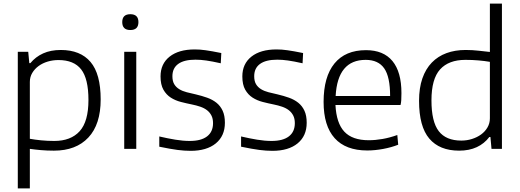

<svg xmlns="http://www.w3.org/2000/svg" viewBox="-20 -828 2891 1068"><path d="M79 -540H137L143 -477H149Q178 -512 220 -531Q262 -550 318 -550Q427 -550 483.5 -483.5Q540 -417 540 -275Q540 -136 471.5 -63Q403 10 280 10Q242 10 207.5 7Q173 4 146 0V220H79ZM282 -44Q374 -44 423 -98Q472 -152 472 -272Q472 -390 431.5 -442Q391 -494 305 -494Q274 -494 245.5 -485.5Q217 -477 195 -461Q173 -445 159.5 -422.5Q146 -400 146 -372V-56Q173 -51 208.5 -47.5Q244 -44 282 -44Z M705 -661Q660 -661 660 -705Q660 -749 705 -749Q750 -749 750 -705Q750 -661 705 -661ZM671 -540H738V0H671Z M1040 11Q1006 11 967.5 6Q929 1 866 -12V-69Q913 -58 955.5 -51Q998 -44 1036 -44Q1099 -44 1132 -69.5Q1165 -95 1165 -143Q1165 -168 1156 -185.5Q1147 -203 1131.5 -215Q1116 -227 1094 -234.5Q1072 -242 1047 -247Q1017 -253 986 -261Q955 -269 930 -285Q905 -301 889 -329Q873 -357 873 -403Q873 -473 923.5 -513Q974 -553 1063 -553Q1078 -553 1092.5 -552Q1107 -551 1124 -548.5Q1141 -546 1161.5 -542.5Q1182 -539 1211 -533L1208 -476Q1159 -487 1127 -491.5Q1095 -496 1067 -496Q1004 -496 971.5 -472.5Q939 -449 939 -404Q939 -377 949 -360Q959 -343 977 -332Q995 -321 1018.5 -315Q1042 -309 1069 -303Q1103 -295 1132.5 -284.5Q1162 -274 1184 -256.5Q1206 -239 1218.5 -212Q1231 -185 1231 -145Q1231 -72 1180.5 -30.5Q1130 11 1040 11Z M1495 11Q1461 11 1422.5 6Q1384 1 1321 -12V-69Q1368 -58 1410.5 -51Q1453 -44 1491 -44Q1554 -44 1587 -69.5Q1620 -95 1620 -143Q1620 -168 1611 -185.5Q1602 -203 1586.5 -215Q1571 -227 1549 -234.5Q1527 -242 1502 -247Q1472 -253 1441 -261Q1410 -269 1385 -285Q1360 -301 1344 -329Q1328 -357 1328 -403Q1328 -473 1378.5 -513Q1429 -553 1518 -553Q1533 -553 1547.5 -552Q1562 -551 1579 -548.5Q1596 -546 1616.5 -542.5Q1637 -539 1666 -533L1663 -476Q1614 -487 1582 -491.5Q1550 -496 1522 -496Q1459 -496 1426.5 -472.5Q1394 -449 1394 -404Q1394 -377 1404 -360Q1414 -343 1432 -332Q1450 -321 1473.5 -315Q1497 -309 1524 -303Q1558 -295 1587.5 -284.5Q1617 -274 1639 -256.5Q1661 -239 1673.5 -212Q1686 -185 1686 -145Q1686 -72 1635.5 -30.5Q1585 11 1495 11Z M2023 9Q1903 9 1841.5 -59.5Q1780 -128 1780 -261Q1780 -401 1840.5 -475Q1901 -549 2016 -549Q2113 -549 2163 -488.5Q2213 -428 2213 -310Q2213 -287 2212 -271Q2211 -255 2208 -244H1846Q1851 -143 1895.5 -95.5Q1940 -48 2031 -48Q2068 -48 2108 -55Q2148 -62 2190 -77L2195 -23Q2157 -8 2111 0.5Q2065 9 2023 9ZM2014 -495Q1858 -495 1847 -294H2150Q2150 -401 2117 -448Q2084 -495 2014 -495Z M2534 10Q2425 10 2368 -57Q2311 -124 2311 -267Q2311 -339 2329.5 -392Q2348 -445 2382 -480Q2416 -515 2463.5 -532.5Q2511 -550 2570 -550Q2608 -550 2642 -546Q2676 -542 2705 -539V-808H2772V0H2714L2708 -66H2702Q2674 -29 2632 -9.5Q2590 10 2534 10ZM2546 -46Q2577 -46 2605.5 -55Q2634 -64 2656 -80Q2678 -96 2691.5 -119Q2705 -142 2705 -170V-484Q2676 -489 2641.5 -492Q2607 -495 2569 -495Q2476 -495 2428 -442Q2380 -389 2380 -270Q2380 -151 2420.5 -98.5Q2461 -46 2546 -46Z"/></svg>

Font: Encode Sans Normal
Style: Light
Weight: 300
Designer: Pablo Impallari, Andres Torresi
Foundry: Pablo Impallari, Andres Torresi
Version: Version 1.000; ttfautohint (v1.00) -l 8 -r 50 -G 200 -x 14 -